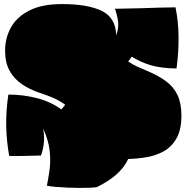

<svg xmlns="http://www.w3.org/2000/svg" viewBox="-20 -748 916 942"><path d="M455 170Q445 172 423 173Q401 174 374 174Q343 174 309.5 172.5Q276 171 249 168.5Q222 166 210 163Q217 129 223 87Q229 45 224 -6Q219 -57 192 -117Q199 -74 194.5 -41Q190 -8 181 15Q141 16 96.5 17Q52 18 25 17Q12 -57 10.5 -130Q9 -203 21 -284Q94 -284 161.5 -266.5Q229 -249 281 -211L300 -234Q271 -255 239.5 -268.5Q208 -282 173 -293Q126 -309 87.5 -335Q49 -361 27 -401Q5 -441 5 -499Q5 -561 33.5 -613Q62 -665 124 -696.5Q186 -728 284 -728Q411 -728 479.5 -694.5Q548 -661 550 -575Q563 -610 559.5 -640.5Q556 -671 544 -705Q615 -706 666.5 -707.5Q718 -709 760 -710.5Q802 -712 841 -712Q855 -646 856 -569Q857 -492 846 -412Q773 -413 723 -427Q673 -441 626 -470L609 -446Q634 -430 655 -420.5Q676 -411 693 -404Q754 -379 793 -350.5Q832 -322 851 -281.5Q870 -241 870 -181Q870 -111 845.5 -68.5Q821 -26 782 -5Q743 16 697.5 23.5Q652 31 609 32Q590 74 550.5 108.5Q511 143 455 170Z"/></svg>

Font: Oi
Style: Regular
Weight: 400
Designer: Kostas Bartsokas, Mohamad Dakak
Foundry: Foundry5
Version: Version 4.000